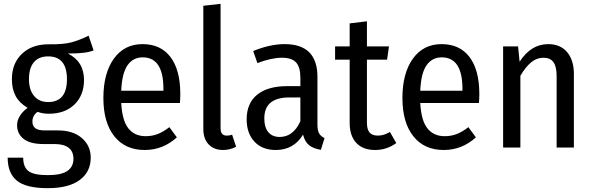

<svg xmlns="http://www.w3.org/2000/svg" viewBox="-20 -769 3088 1001"><path d="M468 -506Q444 -497 412.5 -493.5Q381 -490 334 -490Q418 -448 418 -352Q418 -273 368.5 -224.5Q319 -176 234 -176Q202 -176 176 -186Q149 -167 149 -135Q149 -113 163.5 -101Q178 -89 214 -89H283Q361 -89 407 -49Q453 -9 453 53Q453 127 395.5 169.5Q338 212 229 212Q115 212 67.5 172.5Q20 133 20 53H101Q101 102 128.5 123Q156 144 229 144Q300 144 331.5 122Q363 100 363 59Q363 21 338 1.5Q313 -18 265 -18H207Q137 -18 103 -45Q69 -72 69 -116Q69 -141 83.5 -164.5Q98 -188 124 -207Q82 -231 62 -267.5Q42 -304 42 -356Q42 -438 94 -488Q146 -538 232 -538Q310 -537 351.5 -548Q393 -559 442 -583ZM131 -356Q131 -301 157.5 -269Q184 -237 231 -237Q329 -237 329 -356Q329 -475 231 -475Q182 -475 156.5 -444.5Q131 -414 131 -356Z M918 -232H612Q617 -140 649.5 -99.5Q682 -59 739 -59Q774 -59 803 -70.5Q832 -82 863 -106L902 -53Q830 13 734 13Q633 13 576 -58.5Q519 -130 519 -258Q519 -387 573.5 -463Q628 -539 723 -539Q818 -539 869 -471.5Q920 -404 920 -279Q920 -258 918 -232ZM832 -306Q832 -470 724 -470Q674 -470 645 -429Q616 -388 612 -296H832Z M1040 -97V-739L1130 -749V-100Q1130 -62 1162 -62Q1178 -62 1190 -67L1211 -4Q1179 13 1143 13Q1096 13 1068 -16Q1040 -45 1040 -97Z M1672 -49 1653 12Q1614 6 1591.5 -12Q1569 -30 1560 -67Q1511 13 1418 13Q1347 13 1306.5 -30.5Q1266 -74 1266 -147Q1266 -231 1321 -275.5Q1376 -320 1478 -320H1546V-364Q1546 -419 1523.5 -443.5Q1501 -468 1450 -468Q1395 -468 1322 -440L1300 -503Q1388 -539 1464 -539Q1635 -539 1635 -368V-120Q1635 -88 1644 -73Q1653 -58 1672 -49ZM1546 -137V-261H1489Q1358 -261 1358 -152Q1358 -105 1379 -80Q1400 -55 1438 -55Q1509 -55 1546 -137Z M2046 -23Q1996 13 1936 13Q1872 13 1837.5 -24Q1803 -61 1803 -128V-458H1727V-527H1803V-647L1893 -658V-527H2008L1998 -458H1893V-129Q1893 -95 1906.5 -78.5Q1920 -62 1950 -62Q1981 -62 2013 -81Z M2477 -232H2171Q2176 -140 2208.5 -99.5Q2241 -59 2298 -59Q2333 -59 2362 -70.5Q2391 -82 2422 -106L2461 -53Q2389 13 2293 13Q2192 13 2135 -58.5Q2078 -130 2078 -258Q2078 -387 2132.5 -463Q2187 -539 2282 -539Q2377 -539 2428 -471.5Q2479 -404 2479 -279Q2479 -258 2477 -232ZM2391 -306Q2391 -470 2283 -470Q2233 -470 2204 -429Q2175 -388 2171 -296H2391Z M2972 -383V0H2882V-372Q2882 -423 2865 -445.5Q2848 -468 2814 -468Q2778 -468 2749 -444Q2720 -420 2693 -374V0H2603V-527H2681L2689 -447Q2748 -539 2838 -539Q2901 -539 2936.5 -497.5Q2972 -456 2972 -383Z"/></svg>

Font: Fira Sans Condensed
Style: Regular
Weight: 400
Width: 3
Designer: bBox Type GmbH & Carrois Corporate GbR & Edenspiekermann AG
Foundry: bBox Type GmbH & Carrois Corporate GbR & Edenspiekermann AG
Version: Version 4.301